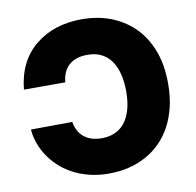

<svg xmlns="http://www.w3.org/2000/svg" viewBox="-82 -821 932 915"><g transform="rotate(-10 384.0 -363.5)"><path d="M373.6 9.9Q321.4 9.9 277.2 -1.4Q233 -12.8 196.9 -32.5Q160.9 -52.2 133.2 -78.7Q105.5 -105.1 86.1 -135.1Q66.8 -165.1 55.8 -197.6Q44.7 -230.1 42.6 -261.4L242.9 -262.8Q246.4 -240.4 256 -221.8Q265.6 -203.1 281.2 -189.8Q296.9 -176.5 318.7 -169.2Q340.6 -161.9 369.3 -161.9Q402.7 -161.9 430.6 -173.7Q458.5 -185.4 478.7 -209.9Q498.9 -234.4 510.1 -272.5Q521.3 -310.7 521.3 -363.6Q521 -406.6 512.3 -443.7Q503.6 -480.8 485.1 -508Q466.6 -535.2 437.7 -550.4Q408.7 -565.7 367.9 -565.3Q338.1 -565.3 315.5 -557.4Q293 -549.4 277.5 -534.6Q262.1 -519.9 253.4 -499.5Q244.7 -479 242.9 -454.5H42.6Q56.5 -590.9 146.3 -663.7Q236.2 -737.2 373.6 -737.2Q407.7 -737.2 441.1 -731.7Q474.4 -726.2 505.9 -714.8Q537.3 -703.5 566.4 -685.7Q595.5 -668 621.1 -643.5Q669.4 -596.6 696.9 -526.6Q724.4 -456.7 724.4 -363.6Q724.4 -303.3 712.4 -252.1Q700.3 -201 678.1 -159.6Q655.9 -118.3 624.3 -86.5Q592.7 -54.7 553.6 -33.4Q514.6 -12.1 469.1 -1.1Q423.7 9.9 373.6 9.9Z"/></g></svg>

Font: Linik Sans Black
Style: Regular
Weight: 900
Designer: Fonts by Rasmus Andersson / Changes by Cristiano Sobral with parts from Marc Monis
Foundry: rsms
Version: Version 3.020; ttfautohint (v1.6)